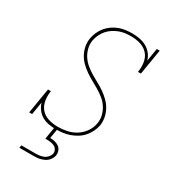

<svg xmlns="http://www.w3.org/2000/svg" viewBox="-228 -856 1056 1189"><g transform="rotate(30 300.0 -261.5)"><path d="M246 8Q219 8 193 3.5Q167 -1 145.5 -13.5Q124 -26 108.5 -46.5Q93 -67 86 -91L71 0H50L80 -181H101Q95 -147 100.5 -113Q106 -79 126.5 -55Q147 -31 179.5 -21Q212 -11 247 -11Q280 -11 313 -18Q346 -25 375.5 -43.5Q405 -62 425 -91.5Q445 -121 450 -154Q455 -184 447.5 -212Q440 -240 424.5 -263.5Q409 -287 387 -304.5Q365 -322 341 -336.5Q317 -351 292 -364.5Q267 -378 244 -394Q221 -410 201 -429.5Q181 -449 167.5 -473Q154 -497 148 -526Q142 -555 147 -585Q151 -608 161 -630.5Q171 -653 186.5 -672Q202 -691 223 -705.5Q244 -720 266.5 -728.5Q289 -737 312.5 -740Q336 -743 359 -743Q386 -743 412.5 -738Q439 -733 461.5 -720.5Q484 -708 500 -688Q516 -668 523 -643L538 -735H559L529 -554H508Q514 -588 509 -622Q504 -656 483 -680Q462 -704 429.5 -714Q397 -724 363 -724Q342 -724 320.5 -721.5Q299 -719 278 -711Q257 -703 238 -690.5Q219 -678 204.5 -661Q190 -644 180.5 -623.5Q171 -603 167 -582Q162 -552 169.5 -523.5Q177 -495 192.5 -472Q208 -449 230 -431Q252 -413 276 -398.5Q300 -384 324.5 -371Q349 -358 372 -342Q395 -326 415 -306.5Q435 -287 449 -262.5Q463 -238 469 -209.5Q475 -181 471 -151Q466 -126 455 -103.5Q444 -81 427 -61.5Q410 -42 388 -28.5Q366 -15 342 -6.5Q318 2 294 5Q270 8 246 8ZM107 220 110 201H210Q225 201 240 199Q255 197 269 191Q283 185 293.5 172.5Q304 160 307 146Q309 132 302 119.5Q295 107 283 101Q271 95 257 93Q243 91 229 91H218L233 0H254L242 72Q259 72 275.5 76Q292 80 305 89Q318 98 324 113.5Q330 129 328 146Q326 158 319.5 170Q313 182 303.5 191Q294 200 282 205.5Q270 211 257.5 214.5Q245 218 232.5 219Q220 220 207 220Z"/></g></svg>

Font: Iosevka Curly Slab ThExObl
Style: Regular
Weight: 100
Width: 7
Italic angle: -9°
Monospace: yes
Designer: Belleve Invis
Foundry: Belleve Invis
Version: Version 11.1.0; ttfautohint (v1.8.3)